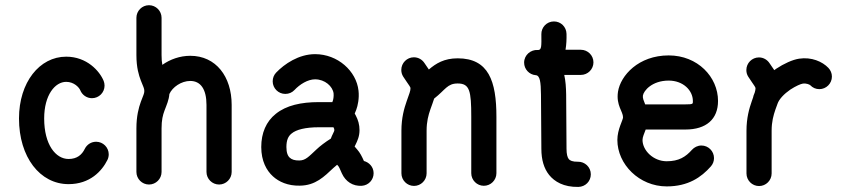

<svg xmlns="http://www.w3.org/2000/svg" viewBox="-20 -716 3263 745"><path d="M309.1 -138.7C297.9 -115.7 279.3 -99.1 246.1 -99.1C196.3 -99.1 151.4 -154.3 151.4 -256.3C151.4 -347.7 193.8 -398.4 236.8 -398.4C267.6 -398.4 287.1 -376.5 291.5 -365.7C298.8 -347.7 316.4 -335 336.9 -335C363.8 -335 385.7 -356.9 385.7 -383.8C385.7 -390.1 384.3 -397 382.3 -401.9C366.7 -440.4 316.9 -496.1 236.8 -496.1C133.3 -496.1 53.7 -396.5 53.7 -256.3C53.7 -106 135.3 -1.5 246.1 -1.5C329.1 -1.5 375.5 -52.2 397 -95.7C399.9 -101.6 401.9 -109.4 401.9 -117.2C401.9 -144 379.9 -166 353 -166C334 -166 317.4 -155.3 309.1 -138.7Z M509.3 -647V-502.4C509.3 -453.6 518.6 -424.3 526.4 -403.8C536.6 -377.9 540 -373 540 -362.8C540 -353 536.1 -346.7 526.4 -320.8C518.1 -297.9 509.3 -265.1 509.3 -217.8V-48.8C509.3 -22 531.2 0 558.1 0C585 0 606.9 -22 606.9 -48.8V-217.8C606.9 -250.5 611.8 -269.5 618.2 -286.6C627 -310.1 635.3 -327.6 637.2 -351.1C648.9 -377.9 683.6 -401.9 718.3 -401.9C758.3 -401.9 781.2 -370.1 781.2 -309.1V-48.8C781.2 -22 803.2 0 830.1 0C856.9 0 878.9 -22 878.9 -48.8V-309.1C878.9 -418.9 817.9 -499.5 718.3 -499.5C678.2 -499.5 640.1 -485.8 609.9 -464.4C607.9 -474.6 606.9 -486.3 606.9 -502.4V-647C606.9 -673.8 585 -695.8 558.1 -695.8C531.2 -695.8 509.3 -673.8 509.3 -647Z M993.7 -145.5C993.7 -91.3 1014.2 -54.2 1039.1 -31.7C1062 -10.7 1097.2 5.4 1143.1 4.4C1204.6 3.9 1238.3 -31.2 1273.9 -64.5L1288.1 -76.7C1289.6 -75.2 1291 -73.7 1292.5 -71.8C1294.9 -69.3 1299.3 -60.1 1306.6 -43C1320.8 -11.7 1349.1 7.3 1384.3 4.9C1410.2 2.9 1429.7 -18.1 1429.7 -43.9C1429.7 -69.3 1411.1 -86.4 1392.1 -91.3C1384.3 -108.9 1377 -123.5 1365.7 -136.2L1356 -147.5L1358.4 -152.3C1367.2 -169.9 1375 -187.5 1375 -210.9C1375 -232.4 1369.6 -250.5 1360.4 -268.1L1356.4 -275.4L1362.3 -290C1368.2 -305.7 1374.5 -334.5 1371.1 -364.3C1362.8 -440.4 1290.5 -505.9 1202.6 -505.9C1139.2 -505.9 1083.5 -467.8 1051.3 -434.1C1043 -425.3 1038.1 -413.6 1038.1 -400.4C1038.1 -373.5 1060.1 -351.6 1086.9 -351.6C1101.1 -351.6 1113.3 -356.9 1122.6 -366.7C1143.1 -388.7 1174.3 -408.2 1202.6 -408.2C1240.7 -408.2 1271 -380.9 1274.4 -353.5C1275.4 -342.3 1273.4 -330.6 1271.5 -325.2L1269.5 -319.8H1216.8C1148.4 -319.8 1090.8 -307.1 1050.3 -274.4C1012.7 -244.6 993.7 -199.7 993.7 -145.5ZM1091.3 -145.5C1091.3 -172.4 1098.6 -188 1111.8 -198.2C1129.4 -212.9 1165 -222.2 1216.8 -222.2H1273.9C1276.9 -216.8 1277.3 -214.8 1277.3 -210.9C1277.3 -209 1276.9 -207 1271.5 -196.3C1269 -191.4 1266.1 -185.1 1263.7 -178.2C1243.2 -165.5 1221.2 -148.9 1207.5 -135.7C1177.2 -107.4 1165.5 -93.8 1142.1 -93.3C1123.5 -92.8 1111.8 -97.2 1104.5 -104C1096.7 -110.8 1091.3 -123.5 1091.3 -145.5Z M1544.4 -418.9C1554.2 -403.3 1563 -392.1 1568.8 -382.8C1571.8 -377.9 1572.8 -375.5 1572.8 -374.5C1573.2 -363.3 1567.9 -352.1 1558.1 -323.7C1548.3 -295.9 1537.6 -258.8 1537.6 -209V-43.5C1537.6 -16.6 1559.6 5.4 1586.4 5.4C1613.3 5.4 1635.3 -16.6 1635.3 -43.5V-209C1635.3 -244.1 1642.1 -268.6 1649.9 -291.5C1655.3 -307.1 1660.6 -320.3 1664.6 -333.5C1709 -368.2 1715.3 -392.1 1755.9 -392.1C1802.7 -392.1 1808.6 -363.3 1808.6 -262.7V-43.9C1808.6 -17.1 1830.6 4.9 1857.4 4.9C1884.3 4.9 1906.2 -17.1 1906.2 -43.9V-262.7C1906.2 -401.4 1876 -489.7 1755.9 -489.7C1703.1 -489.7 1671.4 -469.7 1644 -446.3L1627.4 -470.7C1618.7 -484.4 1603.5 -493.7 1585.9 -493.7C1559.1 -493.7 1537.1 -471.7 1537.1 -444.8C1537.1 -435.1 1539.6 -426.8 1544.4 -418.9Z M2233.9 -522.9H2174.3C2177.7 -543 2178.7 -563 2178.2 -584.5C2177.7 -611.8 2156.2 -632.8 2129.4 -632.8C2100.6 -632.8 2080.1 -608.9 2080.6 -583.5C2081.1 -537.1 2081.5 -522.9 2068.8 -522H2067.9H2066.4C2040 -523.9 2013.7 -502.9 2013.7 -473.1C2013.7 -447.3 2033.7 -426.3 2058.6 -424.3C2075.2 -423.3 2078.6 -398.4 2079.1 -348.6L2080.6 -138.7C2080.6 -95.7 2090.8 -62 2110.8 -37.1C2131.8 -11.2 2167 10.3 2224.1 9.3C2251.5 8.8 2272.5 -12.7 2272.5 -39.6C2272.5 -68.4 2248.5 -88.9 2223.1 -88.4C2201.2 -87.9 2191.4 -93.3 2187 -98.6C2181.6 -105.5 2178.2 -118.2 2178.2 -138.7L2176.8 -349.6C2176.3 -376.5 2174.8 -401.4 2169.4 -425.3H2233.9C2260.7 -425.3 2282.7 -447.3 2282.7 -474.1C2282.7 -501 2260.7 -522.9 2233.9 -522.9Z M2665 -134.8C2640.6 -107.4 2614.3 -90.3 2566.9 -90.3C2515.1 -90.3 2473.1 -132.3 2473.1 -172.9C2473.1 -184.1 2479.5 -197.3 2485.4 -213.4H2639.6C2720.2 -213.4 2766.1 -253.4 2766.1 -324.2C2766.1 -417.5 2687 -501 2574.7 -501C2457.5 -501 2387.7 -422.9 2377.9 -359.9C2370.1 -307.1 2397.5 -283.7 2397.5 -260.7C2397.5 -250 2375.5 -214.4 2375.5 -172.9C2375.5 -78.6 2460.4 7.3 2566.9 7.3C2650.4 7.3 2701.2 -28.3 2738.3 -70.3C2746.1 -79.1 2750.5 -90.3 2750.5 -102.5C2750.5 -129.4 2728.5 -151.4 2701.7 -151.4C2687 -151.4 2673.8 -144.5 2665 -134.8ZM2474.6 -345.2C2477.5 -363.8 2509.8 -403.3 2574.7 -403.3C2631.3 -403.3 2668.5 -364.7 2668.5 -324.2C2668.5 -313 2670.4 -311 2639.6 -311H2483.4C2478 -324.7 2473.1 -335.4 2474.6 -345.2Z M2883.3 -418.5C2893.1 -402.8 2901.9 -391.6 2907.7 -382.3C2910.6 -377.4 2911.6 -375 2911.6 -374C2911.6 -369.6 2910.6 -363.8 2908.7 -357.4L2903.8 -344.7L2902.3 -338.4L2897 -323.2C2887.2 -295.4 2876.5 -258.3 2876.5 -208.5V-43C2876.5 -16.1 2898.4 5.9 2925.3 5.9C2952.1 5.9 2974.1 -16.1 2974.1 -43V-208.5C2974.1 -243.7 2981 -268.1 2988.8 -291L2995.6 -309.6C2996.1 -310.5 2996.1 -311 2996.6 -312.5C3002.9 -331.5 3022.5 -351.6 3046.4 -368.2C3067.9 -382.3 3087.4 -390.6 3095.2 -391.6C3108.9 -393.6 3121.6 -387.7 3124 -385.3C3133.3 -375.5 3145.5 -370.1 3159.2 -370.1C3186 -370.1 3208 -392.1 3208 -418.9C3208 -432.1 3202.6 -443.8 3194.3 -452.6C3170.9 -477.1 3128.9 -495.6 3080.6 -488.3C3055.2 -484.4 3022 -469.2 2991.7 -449.2L2984.4 -443.8L2966.3 -470.2C2957.5 -483.9 2942.4 -493.2 2924.8 -493.2C2897.9 -493.2 2876 -471.2 2876 -444.3C2876 -434.6 2878.4 -426.3 2883.3 -418.5Z"/></svg>

Font: Velvelyne Book
Style: Bold
Weight: 700
Designer: Manon Van der Borght et Mariel Nils
Foundry: Velvetyne
Version: Version 1.070;Glyphs 3.3.1 (3343)